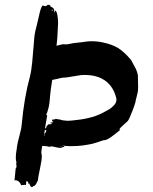

<svg xmlns="http://www.w3.org/2000/svg" viewBox="-20 -750 643 809"><path d="M558.1 -444.8 561 -433.3Q561.9 -407.6 561.9 -389.5Q561.9 -383.8 561.9 -379Q561.9 -369.5 560 -360Q558.1 -350.5 554.8 -338.6Q551.4 -326.7 550.5 -319Q548.6 -310.5 536.7 -279.5Q524.8 -248.6 519 -241Q518.1 -239 501.4 -224.8Q484.8 -210.5 482.9 -203.8Q485.7 -203.8 485.7 -201.9Q481.9 -199 466.7 -186.7Q451.4 -174.3 439 -166.7Q426.7 -159 416.2 -159Q416.2 -159 415.2 -159L390.5 -150.5L367.6 -143.8Q355.2 -141 328.6 -137.1Q306.7 -134.3 283.8 -134.3Q277.1 -134.3 271 -134.3Q264.8 -134.3 260 -134.8Q255.2 -135.2 252.4 -135.7Q249.5 -136.2 246.7 -136.2H244.8Q244.8 -136.2 243.8 -136.2H242.9Q242.9 -135.2 246.7 -135.2Q253.3 -133.3 251.4 -132.4Q251.4 -132.4 251.4 -131.4Q250.5 -131.4 249.5 -131.4V-130.5H247.6H246.7Q245.7 -130.5 244.8 -130.5Q244.8 -130.5 243.8 -130.5Q242.9 -130.5 240 -131.4H237.1Q233.3 -131.4 233.3 -130.5L239 -129.5Q241 -129.5 242.9 -128.6L244.8 -127.6Q244.8 -127.6 243.8 -126.7Q243.8 -126.7 243.8 -126.7Q242.9 -126.7 239.5 -126.7Q236.2 -126.7 235.2 -126.7Q231.4 -126.7 226.2 -127.6Q221 -128.6 216.2 -129.5Q211.4 -130.5 206.2 -131.9Q201 -133.3 197.1 -133.3Q197.1 -133.3 195.2 -133.3Q193.3 -133.3 191.9 -132.4Q190.5 -131.4 189.5 -131.4Q185.7 -131.4 180 -133.3Q176.2 -134.3 158.1 -135.2Q157.1 -131.4 156.7 -128.6Q156.2 -125.7 155.7 -121.9Q155.2 -118.1 154.8 -115.2Q154.3 -112.4 154.3 -110Q154.3 -107.6 154.3 -105.7Q154.3 -101 155.2 -101.9L156.2 -92.4Q156.2 -75.2 148.1 -37.6Q140 0 140 7.6V9.5Q139 11.4 137.1 15.2Q135.2 19 134.3 21Q133.3 22.9 131.9 25.2Q130.5 27.6 129.5 29Q128.6 30.5 127.1 31.4Q125.7 32.4 124.3 32.9Q122.9 33.3 121 34.3Q120 34.3 117.6 36.7Q115.2 39 114.3 39L113.3 38.1Q107.6 35.2 105.7 28.6Q102.9 21.9 101.9 22.9Q101 22.9 100 24.8Q100 24.8 99 21.9V18.1Q95.2 13.3 93.3 13.3H92.4Q90.5 13.3 90.5 14.8Q90.5 16.2 90.5 20Q89.5 23.8 89.5 26.7Q88.6 30.5 87.6 30.5Q86.7 30.5 85.7 29.5L84.8 28.6Q82.9 28.6 69.5 30.5Q61 9.5 44.8 9.5Q42.9 9.5 41 10.5V9.5Q41 6.7 43.3 -11.9Q45.7 -30.5 45.7 -37.1Q45.7 -37.1 45.7 -40Q46.7 -40 47.6 -41.4Q48.6 -42.9 49 -45.2Q49.5 -47.6 49.5 -49.5Q49.5 -56.2 47.6 -61L48.6 -61.9H49.5V-62.9V-63.8Q45.7 -78.1 46.7 -89.5Q46.7 -96.2 47.6 -102.9Q48.6 -109.5 50 -119.5Q51.4 -129.5 52.4 -137.1Q54.3 -150.5 62.4 -180Q70.5 -209.5 71.4 -224.8Q81.9 -339 105.7 -425.7Q112.4 -451.4 115.7 -487.6Q119 -523.8 121.9 -560Q123.8 -597.1 129.5 -621.9Q130.5 -624.8 134.3 -641Q138.1 -657.1 141 -669Q143.8 -681 147.1 -695.7Q150.5 -710.5 154.3 -718.6Q158.1 -726.7 161 -726.7Q168.6 -723.8 171.4 -723.8Q174.3 -723.8 177.1 -726.7Q180 -729.5 183.8 -729.5H184.8Q185.7 -729.5 187.6 -729.5Q191.4 -729.5 195.2 -719Q197.1 -720 198.1 -721.9Q200 -719 201.4 -717.6Q202.9 -716.2 203.8 -715.7Q204.8 -715.2 205.2 -714.8Q205.7 -714.3 206.7 -712.4Q207.6 -710.5 208.6 -706.7L209.5 -696.2Q210.5 -696.2 211.4 -701Q212.4 -705.7 213.3 -705.7Q223.8 -698.1 224.8 -652.4Q224.8 -642.9 221.9 -598.1Q221 -580 218.1 -557.1L244.8 -563.8Q248.6 -563.8 251 -563.3Q253.3 -562.9 256.2 -562.9Q265.7 -562.9 276.7 -565.7Q287.6 -568.6 309 -570.5Q330.5 -572.4 339 -574.3Q350.5 -576.2 366.7 -576.2Q379 -576.2 391.9 -574.8Q404.8 -573.3 416.2 -570.5Q451.4 -562.9 476.2 -548.6Q503.8 -531.4 532.4 -497.1L553.3 -458.1ZM198.1 -706.7Q198.1 -704.8 198.6 -703.8Q199 -702.9 201 -702.9V-705.7L200 -709.5L199 -712.4Q199 -711.4 199 -711Q199 -710.5 198.6 -709Q198.1 -707.6 198.1 -706.7ZM164.8 -180H165.7Q167.6 -180 168.6 -180Q169.5 -180 169.5 -181L168.6 -181.9Q166.7 -182.9 165.7 -183.8Q164.8 -181.9 164.8 -180ZM175.2 -199V-200Q175.2 -201 172.4 -201.9Q169.5 -202.9 169.5 -203.8Q166.7 -187.6 165.7 -185.7Q172.4 -188.6 175.2 -199ZM412.4 -274.3Q432.4 -284.8 441 -290Q449.5 -295.2 460 -306.2Q470.5 -317.1 470.5 -328.6Q470.5 -332.4 470.5 -334.3Q454.3 -403.8 393.3 -425.7Q384.8 -428.6 375.7 -430.5Q366.7 -432.4 356.7 -433.3Q346.7 -434.3 336.2 -434.3Q321 -434.3 307.6 -431.4Q299 -430.5 279 -426.7Q259 -422.9 249.5 -422.9Q248.6 -422.9 247.6 -422.9H246.7Q242.9 -422.9 236.7 -421.4Q230.5 -420 219 -417.1Q207.6 -414.3 200 -413.3Q197.1 -392.4 194.3 -375.2Q192.4 -362.9 191 -346.2Q189.5 -329.5 188.6 -318.6Q187.6 -307.6 183.8 -292.9Q180 -278.1 174.3 -264.8H179Q178.1 -256.2 169.5 -208.6Q170.5 -209.5 171.4 -209.5V-208.6Q172.4 -208.6 177.1 -216.2Q175.2 -217.1 175.2 -218.1Q175.2 -219 179 -221Q182.9 -222.9 181.9 -224.8L181 -225.7Q195.2 -225.7 199 -228.6H200Q200 -229.5 195.7 -230.5Q191.4 -231.4 191.4 -232.4L192.4 -233.3Q193.3 -233.3 198.6 -234.3Q203.8 -235.2 204.8 -235.2Q204.8 -237.1 201.9 -238.1Q199 -239 199 -241.9L201 -242.9L200 -243.8Q200 -244.8 200 -245.7L203.8 -246.7H205.7H206.7H207.6H208.6Q211.4 -246.7 213.3 -248.6L214.3 -249.5Q215.2 -249.5 216.2 -249Q217.1 -248.6 218.1 -248.6Q221 -247.6 225.7 -247.1Q230.5 -246.7 231.4 -246.7Q243.8 -241.9 264.8 -241Q272.4 -241 281 -241.9Q289.5 -242.9 296.7 -243.8Q303.8 -244.8 305.7 -244.8Q336.2 -247.6 376.2 -259Q390.5 -263.8 412.4 -274.3Z"/></svg>

Font: KAZYinfo
Style: Bold
Weight: 700
Designer: emmanuel didier
Foundry: emmanuel didier
Version: Version 001.000